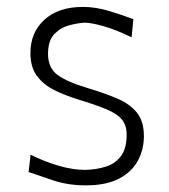

<svg xmlns="http://www.w3.org/2000/svg" viewBox="-20 -540 501 570"><path d="M234.9 10.3Q182.6 10.3 138.9 -4.2Q95.2 -18.6 64.9 -29.3L70.8 -80.6Q113.8 -59.6 155.3 -47.6Q196.8 -35.6 233.4 -35.6Q266.6 -36.6 294.4 -45.4Q322.3 -54.2 339.1 -76.7Q356 -99.1 356 -140.1Q356 -167.5 342.3 -184.6Q328.6 -201.7 297.1 -215.1Q265.6 -228.5 210.9 -245.1Q172.9 -256.8 140.9 -272.7Q108.9 -288.6 89.6 -314.7Q70.3 -340.8 70.3 -382.8Q70.3 -443.4 111.8 -481.4Q153.3 -519.5 226.6 -519.5Q264.2 -519.5 305.9 -506.8Q347.7 -494.1 376 -482.9L370.6 -429.2Q324.7 -451.7 287.6 -462.2Q250.5 -472.7 231.9 -472.7Q210.9 -471.7 185.3 -464.8Q159.7 -458 141.1 -438.7Q122.6 -419.4 122.6 -379.9Q122.6 -338.9 150.4 -317.9Q178.2 -296.9 244.1 -277.3Q293 -262.7 329.6 -246.8Q366.2 -231 386.7 -205.3Q407.2 -179.7 407.2 -135.7Q407.2 -96.7 389.4 -63.2Q371.6 -29.8 333.5 -9.8Q295.4 10.3 234.9 10.3Z"/></svg>

Font: Pinar DS1-Light
Style: Regular
Weight: 300
Designer: Amin Abedi
Version: Version 2.000